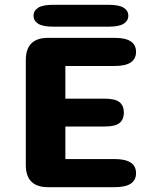

<svg xmlns="http://www.w3.org/2000/svg" viewBox="-20 -776 659 796"><path d="M544 -561Q544 -502.5 456 -502.5H251V-367H413.5Q458 -367 475.8 -352.2Q493.5 -337.5 493.5 -309.5Q493.5 -281 475.8 -266.2Q458 -251.5 413.5 -251.5H251V-116.5H456Q544 -116.5 544 -58Q544 0 456 0H179Q87 0 87 -92V-527Q87 -619 179 -619H456Q544 -619 544 -561ZM119 -711Q119 -731.5 138 -743.8Q157 -756 198.5 -756H432Q474 -756 493 -743.8Q512 -731.5 512 -711Q512 -690 493 -677.8Q474 -665.5 432 -665.5H198.5Q157 -665.5 138 -677.8Q119 -690 119 -711Z"/></svg>

Font: Sono Monospace
Style: Bold
Weight: 700
Designer: Tyler Finck
Foundry: Tyler Finck
Version: Version 2.112